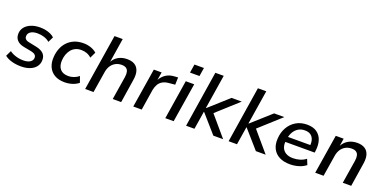

<svg xmlns="http://www.w3.org/2000/svg" viewBox="-13 -1484 4520 2265"><g transform="rotate(20 2246.5 -351.5)"><path d="M234 9Q171 9 117 -6.5Q63 -22 29 -50L63 -120Q87 -102 115.5 -90.5Q144 -79 174.5 -73Q205 -67 235 -67Q289 -67 320 -86.5Q351 -106 353 -139Q354 -163 338.5 -178Q323 -193 290 -200L191 -219Q132 -230 102 -263.5Q72 -297 75 -350Q77 -392 103.5 -426Q130 -460 178.5 -480.5Q227 -501 294 -501Q328 -501 362 -494.5Q396 -488 425.5 -474.5Q455 -461 474 -442L441 -374Q411 -400 371 -412.5Q331 -425 289 -425Q234 -425 203 -404.5Q172 -384 171 -351Q169 -328 183 -312.5Q197 -297 229 -291L326 -271Q389 -258 420 -226Q451 -194 448 -141Q446 -95 418.5 -61Q391 -27 343.5 -9Q296 9 234 9Z M784 9Q707 9 656 -20.5Q605 -50 580.5 -103.5Q556 -157 561 -227Q564 -282 583 -332Q602 -382 637 -420Q672 -458 722.5 -479.5Q773 -501 839 -501Q889 -501 933.5 -485Q978 -469 1005 -443L969 -368Q945 -392 912 -404.5Q879 -417 842 -417Q799 -417 767 -401.5Q735 -386 713.5 -358.5Q692 -331 680 -296.5Q668 -262 666 -223Q662 -155 695 -115Q728 -75 800 -75Q831 -75 866 -87Q901 -99 929 -123L956 -47Q936 -30 907.5 -17Q879 -4 847.5 2.5Q816 9 784 9Z M1039 0 1151 -705H1254L1204 -389H1199Q1226 -445 1274.5 -473Q1323 -501 1387 -501Q1444 -501 1481 -478.5Q1518 -456 1533 -410.5Q1548 -365 1537 -296L1491 0H1385L1432 -293Q1438 -333 1431.5 -360Q1425 -387 1404.5 -401Q1384 -415 1348 -415Q1304 -415 1270 -396Q1236 -377 1215 -344Q1194 -311 1187 -267L1144 0Z M1643 0 1722 -492H1820L1801 -375H1796Q1818 -428 1864 -462Q1910 -496 1976 -500L2023 -503L2020 -411L1945 -404Q1897 -400 1865 -381.5Q1833 -363 1815.5 -332.5Q1798 -302 1790 -261L1749 0Z M2135 -605 2152 -712H2271L2254 -605ZM2045 0 2123 -492H2229L2150 0Z M2306 0 2417 -705H2522L2454 -277H2458L2698 -492H2826L2535 -229L2536 -276L2771 0H2648L2450 -226H2447L2411 0Z M2840 0 2951 -705H3056L2988 -277H2992L3232 -492H3360L3069 -229L3070 -276L3305 0H3182L2984 -226H2981L2945 0Z M3612 9Q3532 9 3477 -19.5Q3422 -48 3395 -101Q3368 -154 3373 -226Q3377 -304 3411.5 -366Q3446 -428 3506 -464.5Q3566 -501 3646 -501Q3723 -501 3770 -467Q3817 -433 3835 -375Q3853 -317 3843 -245L3840 -221H3452L3462 -287H3778L3759 -269Q3766 -316 3755.5 -351.5Q3745 -387 3717.5 -407.5Q3690 -428 3643 -428Q3595 -428 3560.5 -406Q3526 -384 3505.5 -349Q3485 -314 3478 -272L3474 -247Q3465 -192 3479.5 -153Q3494 -114 3530 -92.5Q3566 -71 3620 -71Q3663 -71 3704.5 -83Q3746 -95 3781 -122L3809 -53Q3771 -22 3718 -6.5Q3665 9 3612 9Z M3927 0 4006 -492H4105L4089 -387H4085Q4113 -444 4162 -472.5Q4211 -501 4275 -501Q4332 -501 4369 -478.5Q4406 -456 4421 -410.5Q4436 -365 4425 -296L4379 0H4273L4320 -293Q4326 -333 4319.5 -360Q4313 -387 4292.5 -401Q4272 -415 4236 -415Q4192 -415 4158 -396Q4124 -377 4103 -344Q4082 -311 4075 -267L4032 0Z"/></g></svg>

Font: Nunito Sans 10pt SemiBold
Style: Italic
Weight: 600
Italic angle: -9°
Designer: Vernon Adams
Foundry: Vernon Adams
Version: Version 3.101;gftools[0.9.27]